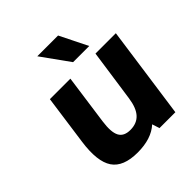

<svg xmlns="http://www.w3.org/2000/svg" viewBox="-192 -835 980 980"><g transform="rotate(-45 298.0 -345.0)"><path d="M410.2 0 411.1 -1 398.4 -40Q343.8 9.8 244.6 9.8Q141.6 9.8 103.3 -47.1Q64.9 -104 82.5 -230L120.1 -500H268.1L230.5 -230Q220.7 -160.2 237.1 -129.2Q253.4 -98.1 299.8 -98.1Q346.2 -98.1 373 -127Q399.9 -155.8 408.7 -217.8L449.2 -500H596.2L525.9 0ZM379.4 -700.2 454.1 -549.8H337.4L229.5 -700.2Z"/></g></svg>

Font: Fivo Sans
Style: Italic
Weight: 700
Designer: Alexander Slobzheninov
Foundry: Alexander Slobzheninov
Version: 1.0